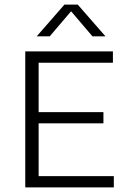

<svg xmlns="http://www.w3.org/2000/svg" viewBox="-20 -820 554 840"><path d="M90.5 0V-595H474V-545.5H149V-49.5H478V0ZM128.5 -280.5V-329.5H432.5V-280.5ZM140.5 -661 262 -800H320L441.5 -661H384.5L283.5 -779.5H298.5L197.5 -661Z"/></svg>

Font: Encode Sans SC Condensed Thin Light
Style: Regular
Weight: 300
Version: Version 3.002